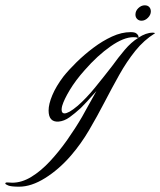

<svg xmlns="http://www.w3.org/2000/svg" viewBox="-202 -457 604 723"><path d="M-130 246Q-160 246 -171 241.5Q-182 237 -182 234Q-182 230 -175 230Q-170 230 -165 230.5Q-160 231 -156 231Q-120 231 -84 209Q-48 187 -14 150.5Q20 114 51 70Q82 26 107 -17Q116 -33 130 -58.5Q144 -84 161 -114Q142 -92 126 -75Q110 -58 102 -50Q80 -30 60 -15.5Q40 -1 18 1Q-19 3 -19 -41Q-19 -65 -5 -98.5Q9 -132 37 -169Q57 -194 86 -222.5Q115 -251 149.5 -277Q184 -303 220 -319.5Q256 -336 290 -336Q305 -336 311 -331.5Q317 -327 319 -322Q320 -318 319 -315Q348 -334 373 -334Q380 -334 382 -332Q340 -306 307.5 -265.5Q275 -225 247 -175Q219 -125 191.5 -72Q164 -19 133.5 33Q103 85 65 129Q20 181 -32 213.5Q-84 246 -130 246ZM41 -30Q48 -30 60 -36.5Q72 -43 91 -59Q123 -87 156 -127.5Q189 -168 220 -208Q243 -240 267.5 -269Q292 -298 318 -314Q316 -314 316 -315Q312 -317 300 -317Q264 -317 214.5 -282.5Q165 -248 117 -193Q83 -155 61 -118.5Q39 -82 32 -58Q30 -50 30 -44Q30 -30 41 -30ZM331 -379Q321 -379 314.5 -385.5Q308 -392 308 -402Q308 -416 319 -426.5Q330 -437 343 -437Q354 -437 360 -430.5Q366 -424 366 -414Q366 -401 355 -390Q344 -379 331 -379Z"/></svg>

Font: Luxurious Script
Style: Regular
Weight: 400
Designer: Robert E. Leuschke
Foundry: Robert E. Leuschke
Version: Version 1.010; ttfautohint (v1.8.3)